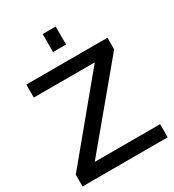

<svg xmlns="http://www.w3.org/2000/svg" viewBox="-222 -1078 1092 1203"><g transform="rotate(-30 324.0 -476.0)"><path d="M16 0V-85L471 -635H30V-729H617V-645L159 -95H632V0ZM277 -822V-952H371V-822Z"/></g></svg>

Font: BDO Grotesk
Style: Regular
Weight: 400
Designer: Deni Anggara
Foundry: Lokal Container
Version: Version 2.000